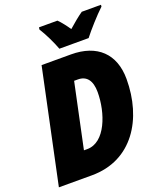

<svg xmlns="http://www.w3.org/2000/svg" viewBox="-166 -1032 947 1135"><g transform="rotate(-20 307.5 -464.5)"><path d="M288 -769H472C503 -809 566 -880 607 -918L608 -929H487C458 -909 427 -883 394 -854C378 -878 352 -912 334 -929H218L216 -916C242 -875 272 -813 288 -769ZM5 0H213C468 0 600 -215 600 -465C600 -624 505 -714 341 -714H156ZM219 -155 305 -561H329C383 -561 413 -524 413 -451C413 -320 354 -155 240 -155Z"/></g></svg>

Font: Noto Sans UI SemiCondensed Black
Style: Italic
Weight: 900
Width: 4
Italic angle: -372°
Designer: Monotype Design Team
Foundry: Monotype Imaging Inc.
Version: Version 1.901